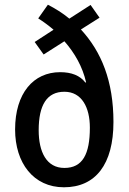

<svg xmlns="http://www.w3.org/2000/svg" viewBox="-20 -784 545 814"><path d="M183 -764 142 -706C164 -692 186 -676 207 -658L127 -606L165 -553L253 -609C297 -559 330 -501 345 -435L342 -434C319 -464 283 -478 235 -478C122 -478 44 -389 44 -235C44 -93 122 10 251 10C385 10 461 -87 461 -267C461 -440 410 -565 323 -659L402 -709L364 -763L274 -705C245 -729 214 -748 183 -764ZM253 -395C327 -395 361 -328 361 -243C361 -130 330 -72 253 -72C177 -72 144 -140 144 -232C144 -339 179 -395 253 -395Z"/></svg>

Font: Noto Sans Thai Looped Condensed Medium
Style: Regular
Weight: 500
Width: 3
Designer: Sasikarn Vongin, Ben Mitchell
Foundry: The Fontpad Ltd
Version: Version 1.001